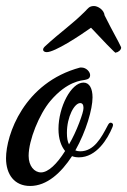

<svg xmlns="http://www.w3.org/2000/svg" viewBox="-59 -593 422 637"><path d="M314 -171C315 -173 316 -177 316 -179C316 -183 312 -186 308 -186C304 -186 301 -182 298 -176C277 -136 253 -91 207 -91C201 -91 196 -92 191 -94C227 -158 248 -231 248 -270C248 -299 238 -319 218 -319C177 -319 135 -238 135 -165C135 -132 144 -108 157 -92C130 -49 101 -21 77 -21C55 -21 36 -42 36 -76C36 -128 71 -214 108 -258C164 -324 212 -326 223 -328C234 -330 240 -334 240 -344C240 -354 228 -369 211 -369H207C20 -319 -39 -145 -39 -68C-39 -14 -11 24 41 24C97 24 144 -20 180 -75C187 -72 195 -71 203 -71C261 -71 298 -132 314 -171ZM163 -152C163 -206 188 -251 207 -251C214 -251 218 -246 218 -235C218 -226 213 -210 204 -186C194 -160 183 -136 170 -114C165 -123 163 -136 163 -152ZM342 -438C334 -456 317 -484 288 -542C286 -561 265 -573 253 -573C237 -573 233 -565 224 -556C178 -510 143 -488 90 -439C86 -435 84 -432 84 -428C84 -424 88 -420 96 -420C123 -420 205 -474 243 -501C336 -402 323 -419 326 -419C332 -419 343 -427 343 -435C343 -436 342 -437 342 -438Z"/></svg>

Font: Mervale Script
Style: Regular
Weight: 400
Designer: Astigmatic (AOETI)
Foundry: Astigmatic (AOETI)
Version: Version 1.000